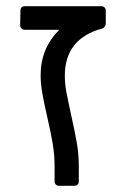

<svg xmlns="http://www.w3.org/2000/svg" viewBox="-20 -599 401 619"><path d="M156 -14V-63Q156 -99 150 -135.5Q144 -172 132 -223Q122 -267 116.5 -298Q111 -329 111 -357Q111 -443 171 -503H60Q54 -503 49.5 -507Q45 -511 45 -518L46 -565Q46 -572 50 -575.5Q54 -579 60 -579H307Q313 -579 317 -575Q321 -571 321 -565V-523Q321 -518 317.5 -513Q314 -508 309 -507Q189 -474 189 -355Q189 -329 194 -302.5Q199 -276 209 -230Q221 -176 227.5 -139.5Q234 -103 234 -63V-14Q234 -7 230 -3.5Q226 0 220 0H170Q164 0 160 -4Q156 -8 156 -14Z"/></svg>

Font: Miriam Libre
Style: Regular
Weight: 400
Designer: Michal Sahar
Foundry: Hagilda
Version: Version 1.001